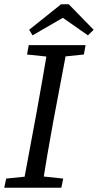

<svg xmlns="http://www.w3.org/2000/svg" viewBox="-20 -882 460 902"><path d="M0 0 9 -43 136 -56H155L277 -43L268 0ZM86 0 153 -360Q167 -437 180.5 -515Q194 -593 207 -670H298L230 -310Q216 -233 202.5 -155Q189 -77 177 0ZM107 -626 115 -670H382L374 -626L249 -613H229ZM303 -862 420 -742 393 -716 240 -823H318L133 -716L117 -742L267 -862Z"/></svg>

Font: Source Serif 4 18pt
Style: Italic
Weight: 400
Italic angle: -12°
Designer: Frank Grießhammer
Foundry: Adobe Systems Incorporated
Version: Version 4.004;hotconv 1.0.116;makeotfexe 2.5.65601